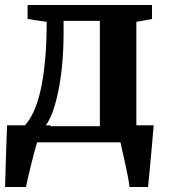

<svg xmlns="http://www.w3.org/2000/svg" viewBox="-22 -573 680 773"><path d="M48.5 0V-61.5L72 -62Q95.5 -84.5 113.2 -123Q131 -161.5 142.5 -214.8Q154 -268 160 -335.8Q166 -403.5 166 -485L89 -496.5V-553H590V-496.5L527 -485V0ZM160 -65H380V-489H234V-440Q234 -374.5 228.5 -315.5Q223 -256.5 213 -207.2Q203 -158 189.5 -121.5Q176 -85 160 -65ZM-1.5 180Q-0.5 149.5 0.5 108Q1.5 66.5 3.2 20.5Q5 -25.5 6.5 -68.5H183L128.5 -2.5Q124 10.5 117 36.2Q110 62 102.8 91.5Q95.5 121 90 145.5Q84.5 170 82.5 180ZM499.5 180Q497.5 163 492.8 137.8Q488 112.5 482 85.5Q476 58.5 470.8 35.5Q465.5 12.5 463 0L424.5 -68.5H597Q595.5 -53 593.2 -27.8Q591 -2.5 588.5 27.2Q586 57 583 86.8Q580 116.5 577.8 141Q575.5 165.5 574 180Z"/></svg>

Font: Merriweather 24pt
Style: Bold
Weight: 700
Designer: Eben Sorkin
Foundry: Eben Sorkin
Version: Version 2.100